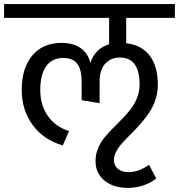

<svg xmlns="http://www.w3.org/2000/svg" viewBox="-40 -709 881 945"><path d="M820.8 -621.1H581.1V-496.1Q656.7 -487.8 696.8 -435.1Q736.8 -382.3 736.8 -292Q736.8 -253.9 724.9 -218Q712.9 -182.1 693.8 -154.1Q674.8 -126 651.9 -99.9Q628.9 -73.7 606 -51Q583 -28.3 564 -7.6Q544.9 13.2 533 34.9Q521 56.6 521 77.1Q521 106.9 541 122.6Q561 138.2 591.8 138.2Q643.6 138.2 693.8 102.1L729 169.9Q668 215.8 588.9 215.8Q518.6 215.8 474.4 179.9Q430.2 144 430.2 83Q430.2 51.3 442.1 22Q454.1 -7.3 473.1 -30.8Q492.2 -54.2 515.4 -77.4Q538.6 -100.6 561.8 -124.3Q585 -147.9 604 -172.6Q623 -197.3 635 -228.5Q647 -259.8 647 -293.9Q647 -425.8 549.8 -425.8Q506.8 -425.8 478.5 -396.2Q450.2 -366.7 450.2 -305.2V-201.2L361.8 -215.8V-305.2Q361.8 -368.7 339.4 -396.2Q316.9 -423.8 272 -423.8Q216.3 -423.8 187.3 -383.1Q158.2 -342.3 158.2 -266.1Q158.2 -191.4 195.6 -138.2Q232.9 -85 299.8 -64L269 6.8Q173.8 -21 120.4 -94.2Q66.9 -167.5 66.9 -267.1Q66.9 -374 119.1 -436Q171.4 -498 263.2 -498Q320.8 -498 357.2 -472.2Q393.6 -446.3 404.8 -398.9Q426.8 -469.2 497.1 -491.2V-621.1H-20V-689H820.8Z"/></svg>

Font: FiraGO
Style: Regular
Weight: 400
Designer: bBox Type
Foundry: bBox Type GmbH
Version: Version 1.001;PS 001.001;hotconv 1.0.88;makeotf.lib2.5.64775